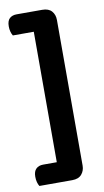

<svg xmlns="http://www.w3.org/2000/svg" viewBox="-88 -755 466 858"><g transform="rotate(-10 145.0 -326.5)"><path d="M19 60Q14 52 11 41Q8 30 8 16Q8 -8 20 -19.5Q32 -31 52 -31H114V-623H19Q14 -631 11 -642Q8 -653 8 -666Q8 -691 20 -702Q32 -713 52 -713H168Q197 -713 211 -697Q225 -681 225 -657V4Q225 27 211 43.5Q197 60 168 60Z"/></g></svg>

Font: Baloo Bhaina 2 SemiBold
Style: Regular
Weight: 600
Designer: Yesha Goshar, Manish Minz, Shuchita Grover and Ek Type
Foundry: Ek Type
Version: Version 1.640;hotconv 1.0.111;makeotfexe 2.5.65597; ttfautoh